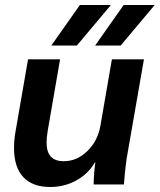

<svg xmlns="http://www.w3.org/2000/svg" viewBox="-20 -737 638 767"><path d="M36 -146Q36 -181 43 -217L92 -500H220L171 -217Q166 -187 166 -169Q166 -130 183 -111.5Q200 -93 235 -93Q287 -93 328.5 -133Q370 -173 381 -234L427 -500H555L490 -127Q482 -87 475 0H354Q355 -48 361 -88H359Q332 -42 284.5 -16Q237 10 181 10Q110 10 73 -29.5Q36 -69 36 -146ZM299 -717H423L287 -555H185ZM474 -717H598L462 -555H360Z"/></svg>

Font: Sarabun
Style: Bold Italic
Weight: 700
Italic angle: -10°
Designer: Suppakit Chalermlarp | Katatrad Co.,Ltd.
Foundry: Cadson Demak Co.,Ltd.
Version: Version 1.000; ttfautohint (v1.6)